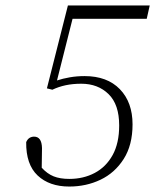

<svg xmlns="http://www.w3.org/2000/svg" viewBox="-20 -671 569 704"><path d="M234 13Q161 13 118 -27.5Q75 -68 76 -150Q81 -161 88.5 -165.5Q96 -170 105 -170Q133 -170 134 -128L133 -56Q153 -34 176.5 -24.5Q200 -15 234 -15Q286 -15 327.5 -37Q369 -59 393 -102.5Q417 -146 417 -211Q417 -288 378 -326Q339 -364 278 -364Q247 -364 221 -358.5Q195 -353 172 -342L152 -347L229 -651H529L518 -602H246L189 -376Q210 -383 236 -387.5Q262 -392 290 -392Q373 -392 419.5 -344Q466 -296 466 -215Q466 -139 433.5 -88Q401 -37 348.5 -12Q296 13 234 13Z"/></svg>

Font: Source Serif Pro Light
Style: Italic
Weight: 300
Italic angle: -12°
Designer: Frank Grießhammer
Foundry: Adobe Systems Incorporated
Version: Version 3.001;hotconv 1.0.111;makeotfexe 2.5.65597